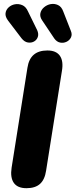

<svg xmlns="http://www.w3.org/2000/svg" viewBox="-20 -979 396 1008"><path d="M119 9Q72 9 52.5 -19Q33 -47 41 -99L124 -623Q131 -669 157 -691.5Q183 -714 229 -714Q275 -714 294.5 -686Q314 -658 305 -606L222 -83Q215 -36 190 -13.5Q165 9 119 9ZM265 -777 202 -871Q188 -891 192 -909.5Q196 -928 211.5 -941Q227 -954 246.5 -957.5Q266 -961 284.5 -952.5Q303 -944 312 -919L352 -817Q360 -798 352.5 -782.5Q345 -767 329 -759.5Q313 -752 295.5 -755.5Q278 -759 265 -777ZM93 -778 23 -870Q7 -891 9 -909Q11 -927 25 -940Q39 -953 58.5 -956.5Q78 -960 97 -952Q116 -944 127 -919L175 -821Q184 -801 178.5 -785Q173 -769 158.5 -761Q144 -753 126 -756Q108 -759 93 -778Z"/></svg>

Font: Nunito ExtraLight Black
Style: Italic
Weight: 900
Italic angle: -9°
Version: Version 3.602